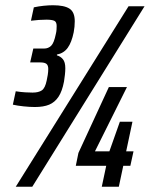

<svg xmlns="http://www.w3.org/2000/svg" viewBox="-20 -712 571 732"><path d="M113 -304Q94 -304 70 -306.5Q46 -309 29 -313L40 -364Q59 -361 76 -360Q93 -359 104 -359Q127 -359 139.5 -367.5Q152 -376 158 -405Q160 -414 162 -426Q164 -438 164 -449Q164 -463 157 -468.5Q150 -474 134 -474H95L107 -527H149Q164 -527 175 -537.5Q186 -548 193 -583Q195 -591 195.5 -598.5Q196 -606 196 -613Q196 -629 186.5 -633Q177 -637 157 -637Q144 -637 128.5 -636Q113 -635 98 -633L109 -684Q127 -688 146.5 -690Q166 -692 182 -692Q225 -692 245 -679Q265 -666 265 -631Q265 -621 264 -610Q263 -599 261 -589Q253 -550 238 -529.5Q223 -509 197 -504V-501Q211 -497 220 -486Q229 -475 229 -452Q229 -440 227.5 -427Q226 -414 224 -401Q217 -364 203 -343Q189 -322 167.5 -313Q146 -304 113 -304ZM40 0 470 -688H531L103 0ZM368 0 385 -80H269L279 -129L395 -380H464L342 -135H397L437 -248H485L461 -135H489L477 -80H450L433 0Z"/></svg>

Font: Saira ExtraCondensed SemiBold
Style: Italic
Weight: 600
Width: 2
Italic angle: -12°
Designer: Hector Gatti with collaboration of the Omnibus-Type team
Foundry: Omnibus-Type
Version: Version 1.101